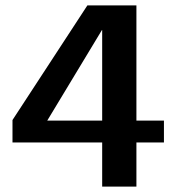

<svg xmlns="http://www.w3.org/2000/svg" viewBox="-20 -695 671 715"><path d="M360.5 0H488V-164.5H590.5V-246H488V-675H305.5L26.5 -248V-164.5H360.5ZM156 -246 359.5 -583H360.5V-246Z"/></svg>

Font: Anybody SemiExpanded Medium
Style: Regular
Weight: 500
Width: 6
Version: Version 1.113;gftools[0.9.25]